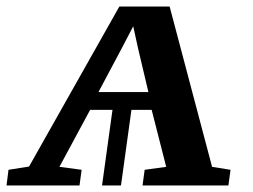

<svg xmlns="http://www.w3.org/2000/svg" viewBox="-38 -568 776 588"><path d="M-18 0 -12 -48 51 -58 327.5 -548H481.5L611.5 -57L668 -48L661.5 0H398.5L405 -48L471 -57L426.5 -231.5H364.5L332.5 0H274.5L306.5 -231.5H238L144 -57L212 -48L205.5 0ZM263.5 -286H416.5L385 -419L370 -487.5L334 -418.5Z"/></svg>

Font: Merriweather 36pt SemiBold
Style: Italic
Weight: 600
Italic angle: -7.8°
Version: Version 2.101